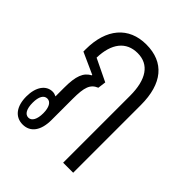

<svg xmlns="http://www.w3.org/2000/svg" viewBox="-156 -598 690 690"><g transform="rotate(45 189.0 -253.0)"><path d="M75 6C114 6 137 -25 137 -79V-186C137 -246 145 -268 174 -280L178 -311L93 -352C95 -426 128 -468 186 -468C244 -468 275 -423 275 -340V0H326V-344C326 -453 277 -512 186 -512C97 -512 44 -450 44 -345V-334L126 -297V-295C98 -280 87 -253 87 -193V-166C87 -161 87 -155 87 -149C81 -152 75 -154 68 -154C35 -154 13 -123 13 -75C13 -25 36 6 75 6ZM72 -26C55 -26 45 -44 45 -75C45 -106 55 -123 72 -123C89 -123 99 -105 99 -75C99 -45 89 -26 72 -26Z"/></g></svg>

Font: Noto Sans Thai Looped UI Condensed Light
Style: Regular
Weight: 300
Width: 3
Designer: Cadson Demak Team
Foundry: Cadson Demak Co., Ltd.
Version: Version 1.000